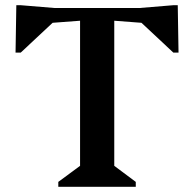

<svg xmlns="http://www.w3.org/2000/svg" viewBox="-20 -721 749 741"><path d="M205 0V-19L289 -81V-641L183 -633L60 -518H40L43 -701H59L192 -690H517L650 -701H666L669 -518H649L526 -633L421 -641V-81L504 -19V0Z"/></svg>

Font: Platypi Medium
Style: Regular
Weight: 500
Designer: David Sargent
Foundry: Bolt Cutter Type
Version: Version 1.200; ttfautohint (v1.8.4.7-5d5b)